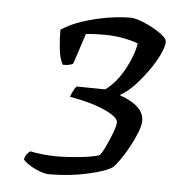

<svg xmlns="http://www.w3.org/2000/svg" viewBox="-39 -806 457 498"><g transform="rotate(5 189.0 -557.5)"><path d="M106 -346Q96 -346 81.5 -351.5Q67 -357 54.5 -365Q42 -373 38 -379Q41 -390 46 -395Q51 -400 53 -401Q67 -398 85 -396Q103 -394 120 -394Q150 -394 182.5 -397.5Q215 -401 231 -406Q237 -410 246 -428.5Q255 -447 262.5 -467Q270 -487 270 -495Q270 -509 235 -525Q200 -541 143 -551Q144 -555 148.5 -564.5Q153 -574 158 -579L232 -578Q259 -597 279.5 -633.5Q300 -670 306 -704Q266 -719 216 -719Q203 -719 191.5 -718.5Q180 -718 170 -717L144 -638Q138 -632 117 -632Q108 -648 105.5 -674.5Q103 -701 103 -722Q125 -737 156.5 -747.5Q188 -758 221 -763.5Q254 -769 282 -769Q295 -769 317.5 -759.5Q340 -750 359 -737Q378 -724 378 -715Q378 -702 368 -681Q358 -660 342 -637.5Q326 -615 308 -596Q290 -577 273 -568L272 -566Q335 -544 335 -505Q335 -493 327.5 -474Q320 -455 309 -435Q298 -415 287 -399.5Q276 -384 270 -379Q253 -367 206 -356.5Q159 -346 106 -346Z"/></g></svg>

Font: Texturina 72pt 72pt Light
Style: Italic
Weight: 300
Italic angle: -11°
Designer: Guillermo Torres Carreño
Foundry: Omnibus-Type
Version: Version 1.002; ttfautohint (v1.8.3)